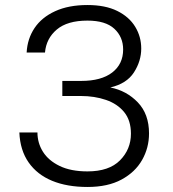

<svg xmlns="http://www.w3.org/2000/svg" viewBox="-20 -732 690 764"><path d="M328 12Q247 12 187.5 -12.5Q128 -37 94 -85.5Q60 -134 57 -205H129Q129 -163 151 -128Q173 -93 217.5 -71.5Q262 -50 328 -50Q414 -50 457.5 -94Q501 -138 501 -200Q501 -253 474 -286Q447 -319 401.5 -334.5Q356 -350 302 -350H228V-410H303Q383 -410 426.5 -443.5Q470 -477 470 -535Q470 -585 435 -617.5Q400 -650 328 -650Q248 -650 206 -614.5Q164 -579 159 -523H86Q89 -578 117.5 -620.5Q146 -663 199.5 -687.5Q253 -712 328 -712Q399 -712 446.5 -688.5Q494 -665 518 -625.5Q542 -586 542 -539Q542 -489 513 -444Q484 -399 419 -384Q484 -371 528.5 -324.5Q573 -278 573 -201Q573 -144 545.5 -95.5Q518 -47 463.5 -17.5Q409 12 328 12Z"/></svg>

Font: Host Grotesk Light Light
Style: Regular
Weight: 300
Version: Version 1.003